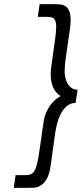

<svg xmlns="http://www.w3.org/2000/svg" viewBox="-20 -766 398 935"><path d="M358 -329 348 -265Q322 -264 304.5 -248.5Q287 -233 275 -210Q264 -188 258 -163.5Q252 -139 249 -120L228 31Q222 78 209.5 102Q197 126 180 136Q164 147 144 148Q124 149 102 149H47L56 87H104Q118 87 128.5 83Q139 79 146 69Q154 57 159.5 35.5Q165 14 170 -18L191 -164Q195 -195 205 -218Q215 -241 227 -256Q239 -272 252 -282.5Q265 -293 275 -298Q266 -304 256.5 -313.5Q247 -323 240 -338Q232 -354 228.5 -379.5Q225 -405 230 -444L249 -579Q253 -612 253.5 -632.5Q254 -653 249 -665Q245 -676 235.5 -680Q226 -684 212 -684H164L173 -746H228Q249 -746 268 -745Q287 -744 300 -735Q315 -725 321 -700.5Q327 -676 321 -628L299 -475Q296 -453 295 -424Q294 -395 303 -373Q309 -355 322 -342.5Q335 -330 358 -329Z"/></svg>

Font: Josefin Slab SemiBold
Style: Italic
Weight: 600
Italic angle: -12°
Designer: Santiago Orozco
Foundry: Typemade
Version: Version 2.000